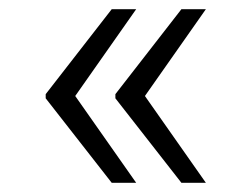

<svg xmlns="http://www.w3.org/2000/svg" viewBox="-20 -563 533 416"><path d="M79 -350V-359L222 -543H275L143 -355L275 -167H222ZM230 -350V-359L373 -543H426L294 -355L426 -167H373Z"/></svg>

Font: Freesentation 3 Light
Style: Regular
Weight: 300
Designer: glyphs from Roboto by Christian Robertson / Hangul glyphs from Noto Sans CJK(Source Han Sans) by Jang Soo-young and Kang
Foundry: PT&
Version: Version 2.001